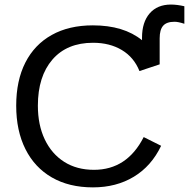

<svg xmlns="http://www.w3.org/2000/svg" viewBox="-20 -809 826 839"><path d="M589.4 -498.5Q565.4 -558.6 512.5 -590.3Q459.5 -622.1 386.7 -622.1Q272.5 -622.1 209 -548.6Q145.5 -475.1 145.5 -347.2Q145.5 -263.2 175.5 -200Q205.6 -136.7 260.5 -101.8Q315.4 -66.9 390.6 -66.9Q535.2 -66.9 607.9 -210L684.1 -171.9Q641.6 -83 564.7 -36.6Q487.8 9.8 386.2 9.8Q281.7 9.8 206.5 -33.7Q131.3 -77.1 91.1 -157.5Q50.8 -237.8 50.8 -347.2Q50.8 -457 90.8 -535.6Q130.9 -614.3 206.1 -656.2Q281.2 -698.2 385.7 -698.2Q520.5 -698.2 600.6 -633.3V-644.5Q600.6 -711.9 634 -750.5Q667.5 -789.1 727.1 -789.1Q753.4 -789.1 785.6 -781.7V-705.1Q758.8 -713.9 742.7 -713.9Q708 -713.9 692.9 -696.5Q677.7 -679.2 677.7 -641.6V-527.8Z"/></svg>

Font: Arimo Nerd Font
Style: Regular
Weight: 400
Designer: Steve Matteson
Foundry: Monotype Imaging Inc.
Version: Version 1.33;Nerd Fonts 3.2.1